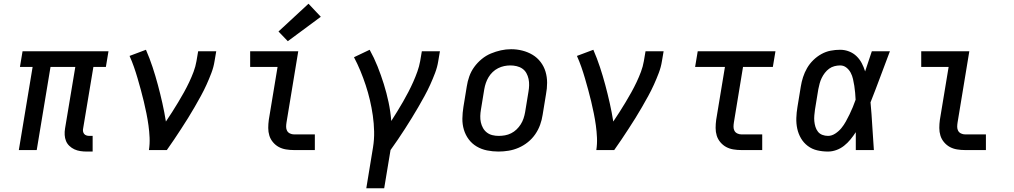

<svg xmlns="http://www.w3.org/2000/svg" viewBox="-20 -805 5440 1030"><path d="M445 8Q428 8 411 5.5Q394 3 379 -4Q364 -11 352 -22.5Q340 -34 334 -49Q328 -64 327 -81Q326 -98 329 -116L384 -446H251L177 0H81L155 -446H87L101 -530H562L548 -446H481L426 -116Q424 -108 425.5 -100Q427 -92 431.5 -86.5Q436 -81 443.5 -78.5Q451 -76 459 -76H477V8Z M779 0Q784 -33 782.5 -66.5Q781 -100 776.5 -132.5Q772 -165 765.5 -197Q759 -229 751.5 -260.5Q744 -292 735.5 -323Q727 -354 718 -385Q709 -416 698.5 -446Q688 -476 675 -505L763 -538Q783 -492 798.5 -445Q814 -398 827 -349.5Q840 -301 851 -252Q862 -203 870 -153Q887 -178 903.5 -204Q920 -230 936 -256.5Q952 -283 967 -310Q982 -337 995 -364.5Q1008 -392 1018.5 -420Q1029 -448 1034 -477L1043 -530H1140L1131 -477Q1126 -445 1114 -413.5Q1102 -382 1088 -351Q1074 -320 1057.5 -290Q1041 -260 1024 -230.5Q1007 -201 989 -172Q971 -143 952 -114Q933 -85 914 -56.5Q895 -28 875 0Z M1557 0Q1535 0 1514 -3.5Q1493 -7 1475.5 -16.5Q1458 -26 1444.5 -42Q1431 -58 1425 -77.5Q1419 -97 1419 -118.5Q1419 -140 1422 -162L1469 -446H1322V-530H1580L1517 -148Q1515 -136 1515 -124.5Q1515 -113 1520 -103.5Q1525 -94 1535.5 -89Q1546 -84 1557 -84H1669V0ZM1524 -584 1474 -636 1635 -785 1701 -715Z M1945 205 1981 -14Q1988 -57 1987 -100Q1986 -143 1980 -185Q1974 -227 1964.5 -267.5Q1955 -308 1942 -347.5Q1929 -387 1913.5 -424.5Q1898 -462 1879 -498L1963 -538Q1987 -495 2005.5 -448.5Q2024 -402 2039 -354Q2054 -306 2064.5 -256.5Q2075 -207 2079 -156Q2095 -181 2111 -207Q2127 -233 2142 -259Q2157 -285 2171 -312Q2185 -339 2197 -366Q2209 -393 2219 -421Q2229 -449 2234 -477L2243 -530H2340L2331 -477Q2326 -445 2314 -413.5Q2302 -382 2288 -351Q2274 -320 2257.5 -290Q2241 -260 2224 -230.5Q2207 -201 2189 -172Q2171 -143 2152.5 -114Q2134 -85 2114.5 -56.5Q2095 -28 2075 0L2041 205Z M2654 8Q2623 8 2593 2Q2563 -4 2537.5 -19Q2512 -34 2494.5 -57.5Q2477 -81 2468.5 -109.5Q2460 -138 2460.5 -169Q2461 -200 2466 -231L2484 -341Q2488 -368 2497.5 -395Q2507 -422 2524 -445.5Q2541 -469 2564 -488Q2587 -507 2613.5 -518Q2640 -529 2667 -535Q2694 -541 2722 -541Q2753 -541 2782.5 -533.5Q2812 -526 2837 -511Q2862 -496 2880 -472.5Q2898 -449 2906.5 -420.5Q2915 -392 2915 -361Q2915 -330 2909 -299L2891 -189Q2887 -162 2877.5 -135.5Q2868 -109 2851.5 -85Q2835 -61 2812 -42.5Q2789 -24 2762.5 -12.5Q2736 -1 2708.5 3.5Q2681 8 2654 8ZM2655 -76Q2672 -76 2689 -79Q2706 -82 2722 -90Q2738 -98 2751 -110.5Q2764 -123 2773.5 -138Q2783 -153 2788.5 -169.5Q2794 -186 2797 -203L2815 -313Q2818 -330 2818.5 -347.5Q2819 -365 2815.5 -381.5Q2812 -398 2804 -412.5Q2796 -427 2782.5 -436.5Q2769 -446 2752 -450Q2735 -454 2718 -454Q2701 -454 2684.5 -450.5Q2668 -447 2652 -439Q2636 -431 2623 -418.5Q2610 -406 2601 -391Q2592 -376 2586.5 -360Q2581 -344 2578 -327L2560 -217Q2557 -200 2556.5 -182.5Q2556 -165 2559.5 -149Q2563 -133 2571 -118.5Q2579 -104 2592 -94Q2605 -84 2621.5 -80Q2638 -76 2655 -76Q2655 -76 2655 -76Q2655 -76 2655 -76Z M3179 0Q3184 -33 3182.5 -66.5Q3181 -100 3176.5 -132.5Q3172 -165 3165.5 -197Q3159 -229 3151.5 -260.5Q3144 -292 3135.5 -323Q3127 -354 3118 -385Q3109 -416 3098.5 -446Q3088 -476 3075 -505L3163 -538Q3183 -492 3198.5 -445Q3214 -398 3227 -349.5Q3240 -301 3251 -252Q3262 -203 3270 -153Q3287 -178 3303.5 -204Q3320 -230 3336 -256.5Q3352 -283 3367 -310Q3382 -337 3395 -364.5Q3408 -392 3418.5 -420Q3429 -448 3434 -477L3443 -530H3540L3531 -477Q3526 -445 3514 -413.5Q3502 -382 3488 -351Q3474 -320 3457.5 -290Q3441 -260 3424 -230.5Q3407 -201 3389 -172Q3371 -143 3352 -114Q3333 -85 3314 -56.5Q3295 -28 3275 0Z M3957 0Q3935 0 3914 -3.5Q3893 -7 3875.5 -16.5Q3858 -26 3844.5 -42Q3831 -58 3825 -77.5Q3819 -97 3819 -118.5Q3819 -140 3822 -162L3869 -446H3709L3723 -530H4140L4126 -446H3966L3917 -148Q3915 -136 3915 -124.5Q3915 -113 3920 -103.5Q3925 -94 3935.5 -89Q3946 -84 3957 -84H4069V0Z M4422 8Q4392 8 4364 1.5Q4336 -5 4313.5 -22Q4291 -39 4277 -63Q4263 -87 4257 -114.5Q4251 -142 4252 -172Q4253 -202 4258 -231L4276 -341Q4280 -366 4288 -391Q4296 -416 4309.5 -439.5Q4323 -463 4343 -482.5Q4363 -502 4386.5 -515Q4410 -528 4435.5 -533Q4461 -538 4487 -538Q4512 -538 4535 -529Q4558 -520 4575 -503.5Q4592 -487 4603 -466Q4614 -445 4621 -422Q4630 -449 4639 -476Q4648 -503 4657 -530H4754Q4728 -462 4702.5 -393Q4677 -324 4650 -256Q4656 -192 4659.5 -128Q4663 -64 4668 0H4571Q4571 -24 4571 -48Q4571 -72 4571 -96Q4558 -76 4542.5 -57Q4527 -38 4508 -23Q4489 -8 4466.5 0Q4444 8 4422 8ZM4422 -76Q4442 -76 4461 -88.5Q4480 -101 4493.5 -117.5Q4507 -134 4517.5 -153Q4528 -172 4537.5 -191.5Q4547 -211 4555 -230.5Q4563 -250 4570 -270Q4569 -289 4567.5 -307.5Q4566 -326 4563 -344.5Q4560 -363 4556 -381Q4552 -399 4543.5 -415Q4535 -431 4520.5 -442.5Q4506 -454 4487 -454Q4472 -454 4456.5 -450Q4441 -446 4428 -436.5Q4415 -427 4405 -414Q4395 -401 4388 -386.5Q4381 -372 4377 -357Q4373 -342 4370 -327L4352 -217Q4350 -202 4348.5 -186Q4347 -170 4348.5 -154.5Q4350 -139 4354.5 -124.5Q4359 -110 4368 -98.5Q4377 -87 4391.5 -81.5Q4406 -76 4422 -76Z M5157 0Q5135 0 5114 -3.5Q5093 -7 5075.5 -16.5Q5058 -26 5044.5 -42Q5031 -58 5025 -77.5Q5019 -97 5019 -118.5Q5019 -140 5022 -162L5069 -446H4922V-530H5180L5117 -148Q5115 -136 5115 -124.5Q5115 -113 5120 -103.5Q5125 -94 5135.5 -89Q5146 -84 5157 -84H5269V0Z"/></svg>

Font: Iosevka Slab Medium Extended
Style: Italic
Weight: 500
Width: 7
Italic angle: -9°
Monospace: yes
Designer: Belleve Invis
Foundry: Belleve Invis
Version: Version 11.1.0; ttfautohint (v1.8.3)